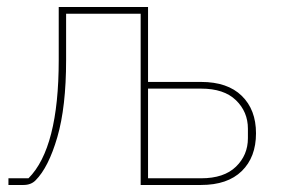

<svg xmlns="http://www.w3.org/2000/svg" viewBox="-20 -526 806 546"><path d="M4 0V-19H61Q147 -105 147 -355V-506H401V-293H552Q627 -293 667.5 -253.5Q708 -214 708 -147Q708 -79 667.5 -39.5Q627 0 552 0H380V-487H168V-355Q168 -222 143 -136Q118 -50 81 -13Q68 0 47 0ZM401 -19H552Q617 -19 651 -52Q685 -85 685 -133V-160Q685 -208 651 -241Q617 -274 552 -274H401Z"/></svg>

Font: IBM Plex Sans Thin
Style: Regular
Weight: 100
Designer: Mike Abbink, Paul van der Laan, Pieter van Rosmalen
Foundry: Bold Monday
Version: Version 3.0